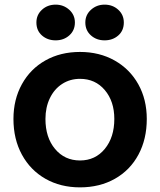

<svg xmlns="http://www.w3.org/2000/svg" viewBox="-20 -797 692 828"><path d="M38 -284Q38 -368 74.5 -434Q111 -500 176 -536.5Q241 -573 325 -573Q409 -573 474.5 -536Q540 -499 576.5 -433.5Q613 -368 613 -284Q613 -197 577 -130Q541 -63 475.5 -26Q410 11 325 11Q241 11 176 -26Q111 -63 74.5 -130Q38 -197 38 -284ZM473 -284Q473 -360 432 -408.5Q391 -457 325 -457Q282 -457 248 -435Q214 -413 195 -373.5Q176 -334 176 -284Q176 -204 217.5 -154.5Q259 -105 325 -105Q391 -105 432 -155Q473 -205 473 -284ZM137 -700Q137 -733 161 -755Q185 -777 220 -777Q254 -777 278.5 -755Q303 -733 303 -700Q303 -666 279 -644.5Q255 -623 220 -623Q185 -623 161 -644Q137 -665 137 -700ZM348 -700Q348 -733 372.5 -755Q397 -777 431 -777Q466 -777 490 -755Q514 -733 514 -700Q514 -665 490 -644Q466 -623 431 -623Q396 -623 372 -644.5Q348 -666 348 -700Z"/></svg>

Font: Open Sauce One
Style: Bold
Weight: 700
Designer: Alfredo Marco Pradil
Foundry: Creative Sauce Fz LLC
Version: Version 1.477